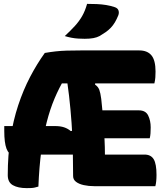

<svg xmlns="http://www.w3.org/2000/svg" viewBox="-20 -960 840 990"><path d="M178 2Q168 5 159.5 7Q151 9 141 9.5Q131 10 118 10Q73 10 46.5 -5Q20 -20 20 -57Q20 -159 34 -249Q48 -339 74 -417.5Q100 -496 135 -563Q170 -630 211 -687Q240 -692 266.5 -695Q293 -698 324 -699Q355 -700 397 -700H698Q740 -700 761 -674.5Q782 -649 782 -591Q782 -575 781 -561Q780 -547 776 -530H268L314 -556Q285 -508 261.5 -452.5Q238 -397 221 -330.5Q204 -264 193 -181.5Q182 -99 178 2ZM316 -603 479 -600 470 -524Q486 -513 492 -497Q498 -481 502 -450Q505 -420 508.5 -385.5Q512 -351 514.5 -314.5Q517 -278 519 -240Q521 -202 521 -163H725Q758 -163 772.5 -139Q787 -115 787 -58Q787 -41 785.5 -26Q784 -11 781 0H467Q437 0 412 -5.5Q387 -11 372 -22.5Q357 -34 357 -52Q357 -118 355.5 -187Q354 -256 349 -326.5Q344 -397 336 -466.5Q328 -536 316 -603ZM2 -310H264Q291 -310 310.5 -303.5Q330 -297 345 -284L387 -294V-163H48Q25 -163 13.5 -193.5Q2 -224 2 -285ZM450 -391H696Q731 -391 744 -364.5Q757 -338 757 -303Q757 -287 756 -272.5Q755 -258 752 -247H450ZM429 -940Q453 -940 478.5 -939Q504 -938 528 -934Q552 -930 572 -923Q587 -918 591 -906Q595 -894 590 -881Q582 -861 572.5 -845Q563 -829 551 -816.5Q539 -804 524.5 -794Q510 -784 493 -774Q480 -767 461.5 -763.5Q443 -760 417 -760Q402 -760 384 -761Q366 -762 348 -765.5Q330 -769 314 -774Q344 -802 366 -826Q388 -850 403.5 -877Q419 -904 429 -940Z"/></svg>

Font: Recursive Casual Black
Style: Regular
Weight: 900
Version: Version 1.047